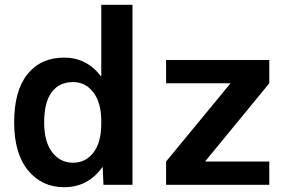

<svg xmlns="http://www.w3.org/2000/svg" viewBox="-20 -770 1211 800"><path d="M532 -750V0H411L408 -73H406Q347 10 247 10Q154 10 96.5 -60.5Q39 -131 39 -260Q39 -392 94.5 -461Q150 -530 247 -530Q341 -530 400 -453H402V-750ZM836 -97H1102V0H672V-97L939 -421V-423H672V-520H1102V-423L836 -99ZM164 -260Q164 -179 197.5 -135.5Q231 -92 284 -92Q337 -92 369.5 -134.5Q402 -177 402 -255V-265Q402 -341 369.5 -384.5Q337 -428 284 -428Q227 -428 195.5 -386Q164 -344 164 -260Z"/></svg>

Font: Mplus 1p Bold
Style: Bold
Weight: 700
Version: Version 1.061